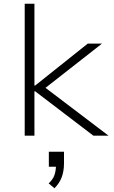

<svg xmlns="http://www.w3.org/2000/svg" viewBox="-20 -725 607 1026"><path d="M112 0V-705H164V-268H168L449 -492H525L202 -239L203 -271L560 0H479L168 -237H164V0ZM271 281 240 255Q263 234 271 210.5Q279 187 279 158L287 166H241V86H322V147Q322 189 310 221.5Q298 254 271 281Z"/></svg>

Font: Nunito Sans 7pt SemiExpanded ExtraLight
Style: Regular
Weight: 250
Width: 6
Designer: Vernon Adams
Foundry: Vernon Adams
Version: Version 3.101;gftools[0.9.27]